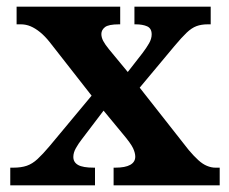

<svg xmlns="http://www.w3.org/2000/svg" viewBox="-20 -556 686 576"><path d="M10.8 0V-53H19.8Q43.8 -53 60.5 -58.8Q77.2 -64.6 92.6 -78.9Q108.1 -93.2 128.2 -117L254.8 -269L128.8 -430Q114.8 -447.6 100.3 -459.4Q85.8 -471.2 71.8 -477.1Q57.8 -483 42.8 -483H29.8V-536H340.6V-483H337.1Q305.5 -483 294.8 -474.5Q284.1 -466 284.1 -454Q284.1 -444 289.5 -433.4Q295 -422.8 307.1 -408L363.3 -340L407.7 -397Q419.3 -412.3 427.2 -426.1Q435 -439.8 435 -452.8Q435 -470.8 421.6 -476.9Q408.1 -483 386.8 -483H383.3V-536H612.1V-483H603.1Q584.1 -483 569.5 -477.6Q554.9 -472.2 539.9 -457.9Q525 -443.7 503.3 -417.8L399.1 -293L546.1 -106Q561.7 -87.6 574.9 -75.6Q588.1 -63.6 601.1 -58.3Q614.1 -53 626.1 -53H639.1V0H320.8V-53H325.8Q355.8 -53 370.8 -61.5Q385.8 -70 385.8 -86Q385.8 -97 379.2 -111.4Q372.5 -125.8 347.8 -155L290.7 -224.1L224.7 -137.2Q215.7 -125.7 207.9 -112Q200 -98.3 200 -85.2Q200 -69.2 214.3 -61.1Q228.5 -53 261.5 -53H265V0Z"/></svg>

Font: Noto Serif Lao
Style: Regular
Weight: 400
Designer: Monotype Design Team
Foundry: Monotype Imaging Inc.
Version: Version 2.003